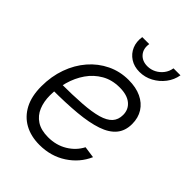

<svg xmlns="http://www.w3.org/2000/svg" viewBox="-215 -850 968 968"><g transform="rotate(45 269.0 -365.5)"><path d="M241.2 10.3Q180.2 10.3 134.8 -14.6Q89.4 -39.6 64.2 -87.6Q39.1 -135.7 39.1 -205.6Q39.1 -276.4 60.8 -337.2Q82.5 -397.9 121.8 -443.4Q161.1 -488.8 213.9 -514.2Q266.6 -539.6 328.1 -539.6Q380.9 -539.6 418.7 -521.7Q456.5 -503.9 477.1 -471.4Q497.6 -439 497.6 -395Q497.6 -346.2 471.2 -314.5Q444.8 -282.7 392.6 -264.9Q340.3 -247.1 263.4 -240Q186.5 -232.9 85.4 -232.9L93.3 -285.6Q183.6 -285.6 248 -290.3Q312.5 -294.9 353.3 -306.6Q394 -318.4 413.6 -339.8Q433.1 -361.3 433.1 -395Q433.1 -434.1 404.5 -457.5Q376 -481 322.8 -481Q268.1 -481 226.6 -457Q185.1 -433.1 157.5 -393.3Q129.9 -353.5 116 -304.2Q102.1 -254.9 102.1 -204.1Q102.1 -159.7 116.7 -124.3Q131.3 -88.9 162.8 -68.4Q194.3 -47.9 244.6 -47.9Q302.2 -47.9 346.9 -75Q391.6 -102.1 414.1 -146L476.1 -137.2Q447.3 -71.3 384.8 -30.5Q322.3 10.3 241.2 10.3ZM337.4 -606.4Q299.3 -606.4 271.5 -624.5Q243.7 -642.6 230.7 -672.9Q217.8 -703.1 223.6 -740.7H273.4Q267.1 -703.1 287.8 -679Q308.6 -654.8 345.7 -654.8Q370.1 -654.8 391.6 -666Q413.1 -677.2 427.7 -696.5Q442.4 -715.8 446.3 -740.7H496.1Q489.7 -703.1 466.6 -672.9Q443.4 -642.6 409.7 -624.5Q376 -606.4 337.4 -606.4Z"/></g></svg>

Font: Inter 24pt Light
Style: Italic
Weight: 300
Italic angle: -9.3988°
Designer: Rasmus Andersson
Foundry: rsms
Version: Version 4.001;git-66647c0bb